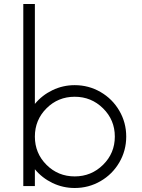

<svg xmlns="http://www.w3.org/2000/svg" viewBox="-20 -940 719 970"><path d="M357.4 -509.8Q428.2 -509.8 488 -475.1Q547.9 -440.4 582.8 -380.6Q617.7 -320.8 617.7 -250Q617.7 -179.2 582.8 -119.4Q547.9 -59.6 488 -24.9Q428.2 9.8 357.4 9.8Q297.9 9.8 245.1 -15.6Q192.4 -41 156.2 -85V0H97.7V-919.9H156.2V-415Q192.4 -459 245.1 -484.4Q297.9 -509.8 357.4 -509.8ZM214.8 -107.4Q273.4 -48.8 357.4 -48.8Q441.4 -48.8 500.7 -107.4Q560.1 -166 560.1 -250Q560.1 -334 500.7 -392.6Q441.4 -451.2 357.4 -451.2Q273.4 -451.2 214.8 -392.6Q156.2 -334 156.2 -250Q156.2 -166 214.8 -107.4Z"/></svg>

Font: Now Alt Light
Style: Regular
Weight: 300
Designer: Alfredo Marco Pradil
Foundry: Alfredo Marco Pradil
Version: Version 1.002;PS 001.002;hotconv 1.0.88;makeotf.lib2.5.64775